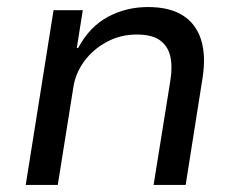

<svg xmlns="http://www.w3.org/2000/svg" viewBox="-20 -525 677 545"><path d="M53 0 132 -496H215L198 -389H202Q234 -449 286 -477Q338 -505 400 -505Q461 -505 498.5 -481.5Q536 -458 550.5 -413Q565 -368 555 -304L507 0H416L464 -299Q470 -338 463 -366.5Q456 -395 433.5 -411Q411 -427 368 -427Q322 -427 283 -406Q244 -385 219 -351Q194 -317 188 -276L144 0Z"/></svg>

Font: Nunito Sans 7pt
Style: Italic
Weight: 400
Italic angle: -9°
Designer: Vernon Adams
Foundry: Vernon Adams
Version: Version 3.101;gftools[0.9.27]